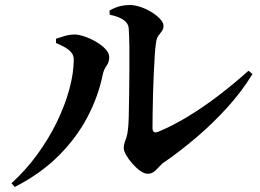

<svg xmlns="http://www.w3.org/2000/svg" viewBox="-20 -736 1040 768"><path d="M571 -41Q557 -41 540.5 -53Q524 -65 509 -82Q494 -99 484.5 -116Q475 -133 475 -144Q475 -156 478.5 -165.5Q482 -175 486 -187.5Q490 -200 492 -220Q494 -234 495 -270Q496 -306 496.5 -354Q497 -402 497.5 -452Q498 -502 497.5 -547Q497 -592 495 -621Q494 -642 474.5 -656Q455 -670 419 -677L418 -694Q442 -707 460.5 -711.5Q479 -716 499 -716Q519 -716 542.5 -708Q566 -700 587 -687Q608 -674 621 -659.5Q634 -645 634 -633Q634 -620 627.5 -611.5Q621 -603 613.5 -593Q606 -583 604 -564Q601 -547 599 -514Q597 -481 595 -440Q593 -399 592 -357.5Q591 -316 590.5 -280.5Q590 -245 590 -224Q590 -200 613 -209Q669 -232 731 -269.5Q793 -307 855 -354.5Q917 -402 974 -453L990 -440Q948 -371 890 -307Q832 -243 767.5 -188Q703 -133 641 -90Q629 -83 618.5 -71Q608 -59 597 -50Q586 -41 571 -41ZM26 -3Q83 -55 129 -118Q175 -181 207.5 -248Q240 -315 257.5 -379.5Q275 -444 275 -498Q275 -515 264.5 -527Q254 -539 237.5 -548Q221 -557 204 -564V-581Q221 -587 240 -592.5Q259 -598 281 -598Q298 -597 321 -589Q344 -581 366.5 -567.5Q389 -554 403 -538.5Q417 -523 417 -507Q417 -488 406 -472.5Q395 -457 391 -438Q374 -353 331 -270Q288 -187 216 -114.5Q144 -42 39 12Z"/></svg>

Font: Noto Serif SC ExtraLight
Style: Bold
Weight: 700
Version: Version 2.002-H1;hotconv 1.1.0;makeotfexe 2.6.0